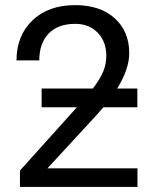

<svg xmlns="http://www.w3.org/2000/svg" viewBox="-20 -741 604 761"><path d="M524.9 0H59.1V-64.9L284.7 -315.9H145V-390.1H348.1Q377 -428.2 389.2 -457.8Q401.4 -487.3 401.4 -519.5Q401.4 -575.2 367.7 -610.8Q334 -646.5 277.8 -646.5Q210.4 -646.5 173.1 -608.2Q135.7 -569.8 135.7 -501.5H45.4Q45.4 -599.6 108.6 -660.2Q171.9 -720.7 277.8 -720.7Q377 -720.7 434.6 -668.7Q492.2 -616.7 492.2 -530.3Q492.2 -466.8 444.3 -390.1H524.4V-315.9H389.6L364.7 -287.1L168 -73.7H524.9Z"/></svg>

Font: Roboto
Style: Regular
Weight: 400
Designer: Google
Version: Version 2.134; 2016; ttfautohint (v1.6)